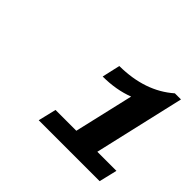

<svg xmlns="http://www.w3.org/2000/svg" viewBox="-106 -911 711 711"><g transform="rotate(45 249.5 -555.5)"><path d="M216 -624 232 -695Q366 -696 449 -769H481L399 -413H499L482 -342H163L180 -413H289L343 -646Q286 -624 216 -624Z"/></g></svg>

Font: Coval
Style: Medium Italic
Weight: 500
Foundry: Context Ltd
Version: Version 001.000